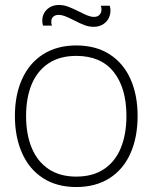

<svg xmlns="http://www.w3.org/2000/svg" viewBox="-20 -738 614 773"><path d="M357 -630Q338.5 -630 320.2 -636.8Q302 -643.5 277.5 -656.5Q255.5 -667.5 242 -672.8Q228.5 -678 216 -678Q202.5 -678 195 -671.2Q187.5 -664.5 186.5 -654.5Q185.5 -644.5 189 -635H153Q147 -657.5 153.8 -676.5Q160.5 -695.5 177.5 -706.8Q194.5 -718 217 -718Q236 -718 254.2 -711.2Q272.5 -704.5 298 -691.5Q320 -680.5 333.2 -675.2Q346.5 -670 359 -670Q377 -670 384.5 -683.5Q392 -697 386 -715H422Q428 -693 421.2 -673.2Q414.5 -653.5 397.5 -641.8Q380.5 -630 357 -630ZM287 15Q208.5 15 153 -21Q97.5 -57 68.8 -121.8Q40 -186.5 40 -271Q40 -356 69.2 -420.2Q98.5 -484.5 154.2 -519.8Q210 -555 287 -555Q366 -555 421.5 -519.2Q477 -483.5 505.5 -419.5Q534 -355.5 534 -271Q534 -185 505.2 -120.5Q476.5 -56 420.8 -20.5Q365 15 287 15ZM287 -27Q353.5 -27 398.8 -57.2Q444 -87.5 466.5 -142.5Q489 -197.5 489 -271Q489 -384 437.5 -448.5Q386 -513 287 -513Q220 -513 174.8 -482.5Q129.5 -452 107.2 -397.8Q85 -343.5 85 -271Q85 -197 108 -142Q131 -87 176.2 -57Q221.5 -27 287 -27Z"/></svg>

Font: Hauora
Style: Regular
Weight: 400
Designer: Wayne Shih
Foundry: WCYS
Version: Version 1.001